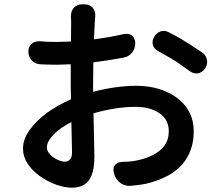

<svg xmlns="http://www.w3.org/2000/svg" viewBox="-20 -828 1040 893"><path d="M697 -656Q708 -676 727 -682Q746 -688 765 -678Q800 -660 823.5 -646Q847 -632 868.5 -618Q890 -604 917 -586Q937 -574 942 -552.5Q947 -531 935 -511Q922 -492 903 -487.5Q884 -483 864 -496Q835 -517 814 -531.5Q793 -546 771 -559Q749 -572 716 -590Q696 -601 691 -619Q686 -637 697 -656ZM312 -260Q261 -235 229.5 -202.5Q198 -170 198 -142Q198 -125 213 -109.5Q228 -94 247.5 -85Q267 -76 282 -76Q296 -76 305.5 -86Q315 -96 315 -121ZM112 -586Q112 -611 126.5 -624Q141 -637 166 -636Q189 -634 204 -633.5Q219 -633 247 -633L310 -635L311 -725Q311 -736 310.5 -741Q310 -746 310 -750Q309 -776 323.5 -792Q338 -808 364 -808H371Q397 -808 411 -792Q425 -776 423 -751Q422 -746 422 -741Q422 -736 421 -727L417 -645Q487 -654 554 -669Q578 -674 593 -663Q608 -652 609 -627Q609 -602 594.5 -583.5Q580 -565 555 -560Q485 -547 414 -538L413 -436V-401Q466 -415 517.5 -422Q569 -429 612 -429Q688 -429 749 -403.5Q810 -378 845.5 -330.5Q881 -283 881 -216Q881 -127 829 -65Q777 -3 662 26Q644 30 622.5 32.5Q601 35 590 36Q565 39 543.5 25.5Q522 12 513 -13L511 -19Q503 -44 513.5 -59Q524 -74 550 -75Q560 -75 579.5 -76.5Q599 -78 613 -81Q655 -89 689.5 -106Q724 -123 744.5 -150.5Q765 -178 765 -217Q765 -272 721.5 -301.5Q678 -331 611 -331Q562 -331 512.5 -323Q463 -315 415 -301L419 -101Q419 -44 406 -12.5Q393 19 369.5 32Q346 45 315 45Q281 45 241.5 31Q202 17 166.5 -8Q131 -33 109 -66Q87 -99 87 -137Q87 -180 117.5 -223Q148 -266 198.5 -303Q249 -340 310 -366L309 -432V-529L250 -527Q228 -527 203 -527.5Q178 -528 168 -529Q144 -530 128.5 -546Q113 -562 112 -586Z"/></svg>

Font: Chiron GoRound TC SB
Style: Regular
Weight: 500
Designer: Ryoko NISHIZUKA 西塚涼子 (kana, bopomofo & ideographs); Paul D. Hunt (Latin, Greek & Cyrillic); Sandoll Communications 산돌커뮤니
Foundry: Adobe
Version: Version 1.000;hotconv 1.1.1;makeotfexe 2.6.0